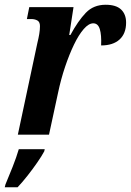

<svg xmlns="http://www.w3.org/2000/svg" viewBox="-45 -566 550 807"><path d="M112 -385Q117 -405 120 -423Q123 -441 123 -456Q123 -474 112 -480Q101 -486 86 -486H68L78 -536H264L246 -419H251Q283 -478 315.5 -512Q348 -546 399 -546Q443 -546 464 -526Q485 -506 485 -471Q485 -425 457.5 -400Q430 -375 380 -375Q382 -419 374.5 -443.5Q367 -468 347 -468Q328 -468 307 -444Q286 -420 266 -378.5Q246 -337 228.5 -285Q211 -233 199 -176L161 0H30ZM-22 209Q-8 176 8 135.5Q24 95 34 61H143L141 70Q131 89 112 116.5Q93 144 71 172Q49 200 29 221H-25Z"/></svg>

Font: Noto Serif ExtraCondensed
Style: Bold Italic
Weight: 700
Width: 2
Italic angle: -12°
Designer: Monotype Design Team
Foundry: Monotype Imaging Inc.
Version: Version 2.013; ttfautohint (v1.8.4.7-5d5b)